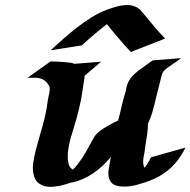

<svg xmlns="http://www.w3.org/2000/svg" viewBox="-20 -734 754 760"><path d="M696.8 -503.9Q688.5 -497.1 679.7 -491Q670.9 -484.9 662.1 -479Q653.3 -473.1 644.5 -467Q635.7 -460.9 628.4 -453.1Q623 -449.2 616.7 -422.6Q610.4 -396 599.1 -353Q592.8 -325.2 585.4 -298.1Q578.1 -271 565.9 -245.1Q565.4 -222.7 562.3 -200.4Q559.1 -178.2 555.2 -155.8L552.2 -132.8Q551.8 -129.4 551.3 -126.5Q550.8 -123.5 549.8 -120.6V-120.1Q549.8 -118.7 549.3 -116.5Q548.8 -114.3 548.8 -115.2Q547.9 -111.3 547.6 -107.4Q547.4 -103.5 546.9 -99.1Q546.4 -91.3 547.4 -83.7Q548.3 -76.2 552.2 -70.3Q560.1 -80.1 566.2 -90.1Q572.3 -100.1 577.6 -111.3L714.4 -149.9Q698.2 -118.2 679.4 -94.7Q660.6 -71.3 637.5 -54Q614.3 -36.6 586.2 -24.4Q558.1 -12.2 523.9 -2.9Q513.7 0 498.5 2.4Q483.4 4.9 467.8 4.6Q452.1 4.4 438.5 0Q424.8 -4.4 417.5 -15.6Q412.1 -23.9 410.4 -32.7Q408.7 -41.5 408.9 -50.5Q409.2 -59.6 410.9 -68.6Q412.6 -77.6 414.1 -86.4L418.9 -113.3Q388.7 -75.2 348.9 -48.1Q309.1 -21 260.3 -9.8L283.2 -19Q284.2 -19.5 278.6 -17.3Q272.9 -15.1 264.2 -12.2Q255.4 -9.3 245.1 -6.1Q234.9 -2.9 227.1 -1Q211.4 2.9 194.1 4.9Q176.8 6.8 160.9 3.7Q145 0.5 132.6 -9.3Q120.1 -19 114.3 -38.1Q107.4 -63 111.3 -88.1Q115.2 -113.3 121.1 -137.2Q127.4 -162.1 134.5 -186.5Q141.6 -210.9 148.4 -235.4Q155.3 -259.8 160.6 -284.7Q166 -309.6 168.9 -335Q169.9 -342.3 171.6 -349.4Q173.3 -356.4 174.8 -363.5Q176.3 -370.6 176.8 -377.7Q177.2 -384.8 175.8 -392.1Q167.5 -406.2 158.9 -413.3Q150.4 -420.4 140.6 -423.3Q130.9 -426.3 119.1 -426.3Q107.4 -426.3 93.3 -426.3Q91.8 -425.8 88.4 -425.8L179.2 -490.2Q179.2 -490.7 181.6 -490.7Q184.1 -490.7 183.6 -490.7Q183.6 -490.7 194.8 -490.5Q206.1 -490.2 220.9 -489.3Q235.8 -488.3 250.5 -486.8Q265.1 -485.4 272 -482.4Q272.5 -481.9 272.9 -481.9Q273.4 -481.9 274.4 -481.4L380.4 -489.7Q363.8 -475.6 347.2 -461.7Q330.6 -447.8 314.5 -433.6Q314.5 -432.6 314.7 -432.1Q314.9 -431.6 314.9 -430.7Q314.9 -429.2 313.5 -419.9Q312 -410.6 310.5 -401.9Q309.1 -393.1 308.6 -388.7Q308.1 -384.3 309.6 -393.1V-392.1Q309.1 -389.2 308.6 -387.2Q308.1 -385.3 307.6 -382.8Q307.6 -381.3 306.9 -376.7Q306.2 -372.1 305.2 -366.2Q304.2 -360.4 303.2 -354.2Q302.2 -348.1 301.8 -344.7Q293.5 -302.7 282.2 -262.7Q277.3 -244.1 271.2 -225.6Q265.1 -207 260 -188.2Q254.9 -169.4 251.5 -150.4Q248 -131.3 248 -112.3Q248 -101.1 251 -87.4Q253.9 -73.7 263.7 -65.9Q264.6 -64.9 266.1 -64.2Q267.6 -63.5 268.6 -62.5Q279.3 -73.2 289.1 -85.9Q305.7 -107.4 318.8 -130.6Q332 -153.8 344.7 -177.2L347.7 -182.6Q357.4 -201.7 372.8 -213.6Q388.2 -225.6 406.7 -235.8Q425.3 -246.6 434.3 -251Q443.4 -255.4 447.3 -256.8Q455.1 -283.2 460.7 -309.8Q466.3 -336.4 474.6 -362.8Q478.5 -375 480.7 -387.5Q482.9 -399.9 488.8 -411.1Q498.5 -429.2 513.7 -442.4Q528.8 -455.6 544.9 -466.8Q561 -478 569.1 -484.1Q577.1 -490.2 581.1 -492.7Q585.4 -495.6 585.4 -495.1ZM180.7 -535.2Q204.1 -556.6 230.5 -580.1Q256.8 -603.5 285.2 -625.5Q313.5 -647.5 343.5 -666Q373.5 -684.6 403.8 -695.8Q416.5 -700.2 430.7 -704.8Q444.8 -709.5 459.5 -711.9Q474.1 -714.4 488.5 -713.9Q502.9 -713.4 516.1 -707.5Q529.8 -701.7 539.3 -690.4Q548.8 -679.2 558.1 -668Q576.2 -646 594.7 -624Q613.3 -602.1 633.8 -581.5L498 -528.3Q478 -548.8 459.5 -570.8Q440.9 -592.8 422.4 -614.7Q417.5 -620.6 412.8 -626.7Q408.2 -632.8 402.8 -638.2Q377 -618.2 352.3 -597.2Q327.6 -576.2 303.7 -554.2ZM387.2 -649.4Q385.3 -650.4 385 -650.4Q384.8 -650.4 386.7 -649.4ZM310.1 -396Q310.1 -396 309.6 -395Q309.6 -395 310.1 -396ZM309.6 -393.1V-395ZM410.6 -213.9Q411.6 -213.9 412.1 -213.4Q411.6 -213.9 410.6 -213.9Z"/></svg>

Font: Autopia Bold Italic
Style: Bold Italic
Weight: 700
Italic angle: -104°
Designer: Antoine Gelgon
Foundry: Antoine Gelgon
Version: V.1.0